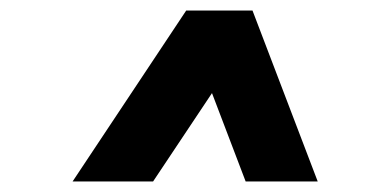

<svg xmlns="http://www.w3.org/2000/svg" viewBox="-20 -765 700 365"><path d="M118 -420 334 -745H460L584 -420H447L383 -588L271 -420Z"/></svg>

Font: Plus Jakarta Sans
Style: Bold Italic
Weight: 700
Italic angle: -8°
Designer: Gumpita Rahayu
Foundry: Tokotype
Version: Version 2.071; ttfautohint (v1.8.4.7-5d5b);gftools[0.9.29]